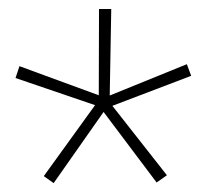

<svg xmlns="http://www.w3.org/2000/svg" viewBox="-20 -731 458 428"><path d="M77.6 -338.4 191.9 -496.6 14.6 -557.1 23.4 -583.5 200.2 -518.6 200.7 -710.9H228L224.6 -518.1L396.5 -587.9L406.2 -562L230.5 -495.1L352.1 -340.3L329.1 -324.2L210.9 -481.4L99.6 -322.8Z"/></svg>

Font: Mardoto Thin
Style: Regular
Weight: 250
Designer: Christian Robertson, Vahan Hovhannisyan
Foundry: Google
Version: Version 1.000